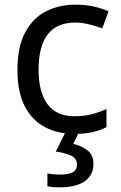

<svg xmlns="http://www.w3.org/2000/svg" viewBox="-20 -566 520 826"><path d="M300 10Q229 10 173.5 -19Q118 -48 86.5 -109Q55 -170 55 -265Q55 -364 88 -426Q121 -488 177.5 -517Q234 -546 306 -546Q347 -546 385 -537.5Q423 -529 447 -517L420 -444Q396 -453 364 -461Q332 -469 304 -469Q146 -469 146 -266Q146 -169 184.5 -117.5Q223 -66 299 -66Q343 -66 376.5 -75Q410 -84 438 -97V-19Q411 -5 378.5 2.5Q346 10 300 10ZM382 139Q382 187 345 213.5Q308 240 234 240Q202 240 184 235V180Q193 182 208 183.5Q223 185 237 185Q273 185 292 175.5Q311 166 311 141Q311 115 284.5 103Q258 91 220 86L263 0H321L295 53Q331 61 356.5 81Q382 101 382 139Z"/></svg>

Font: Noto Sans Bengali UI
Style: Regular
Weight: 400
Designer: Jelle Bosma - Monotype Design Team
Foundry: Monotype Imaging Inc.
Version: Version 2.003; ttfautohint (v1.8.4.7-5d5b)